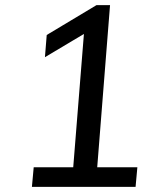

<svg xmlns="http://www.w3.org/2000/svg" viewBox="-20 -732 640 752"><path d="M264 -42 313 -653 364 -632 156 -508 163 -595 358 -712H411L358 -42ZM105 0 112 -77H518L511 0Z"/></svg>

Font: Muli Medium
Style: Italic
Weight: 500
Italic angle: -4.541°
Designer: Vernon Adams
Foundry: Vernon Adams
Version: Version 2.100; ttfautohint (v1.8.1.43-b0c9)